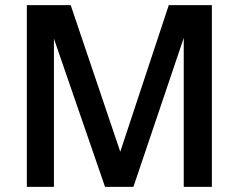

<svg xmlns="http://www.w3.org/2000/svg" viewBox="-20 -724 925 744"><path d="M84 0V-704H254L446 -136L634 -704H801V0H692V-577L497 0H387L189 -574V0Z"/></svg>

Font: Prodigy Sans Medium
Style: Regular
Weight: 500
Designer: Wei Huang
Foundry: Wei Huang
Version: Version 1.003; ttfautohint (v1.8.3)